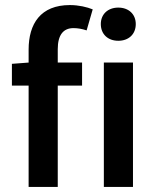

<svg xmlns="http://www.w3.org/2000/svg" viewBox="-20 -738 618 758"><path d="M27 -400H93V0H208V-400H304V-491H208V-544C208 -600 230 -627 270 -627C287 -627 304 -624 322 -618L346 -701C324 -710 291 -718 256 -718C140 -718 93 -644 93 -542V-491L27 -486ZM390 0H505V-491H390ZM447 -577C488 -577 516 -603 516 -643C516 -682 488 -708 447 -708C406 -708 378 -682 378 -643C378 -603 406 -577 447 -577Z"/></svg>

Font: DAIFUKU Sans Semibold
Style: Regular
Weight: 600
Designer: Original font ‘Source Sans 3’ : Paul D. Hunt
Foundry: Daifuku
Version: Version 1.000